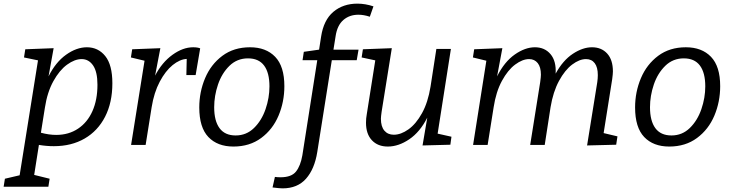

<svg xmlns="http://www.w3.org/2000/svg" viewBox="-73 -797 4025 1056"><path d="M545 -339Q545 -233 505 -155Q465 -77 392.5 -35Q320 7 223 7Q182 7 141 0L115 165L200 186L193 230H-53L-46 186L35 167L136 -465L59 -481L66 -526L222 -532L194 -377Q233 -455 290.5 -496Q348 -537 405 -537Q467 -537 506 -488.5Q545 -440 545 -339ZM152 -67Q197 -55 236 -55Q305 -55 356.5 -89.5Q408 -124 435.5 -186Q463 -248 463 -331Q463 -402 439 -437Q415 -472 376 -472Q338 -472 296 -441.5Q254 -411 220.5 -350.5Q187 -290 174 -205Z M1028 -531 1003 -384H952L954 -473Q916 -471 876.5 -439Q837 -407 805.5 -347.5Q774 -288 761 -207L728 0H648L722 -463L647 -481L654 -526L809 -532L780 -381Q818 -454 875.5 -495.5Q933 -537 989 -537Q1014 -537 1028 -531Z M1491 -323Q1491 -237 1459 -161Q1427 -85 1363.5 -38Q1300 9 1211 9Q1123 9 1073 -43.5Q1023 -96 1023 -206Q1023 -291 1055 -367Q1087 -443 1150 -490Q1213 -537 1302 -537Q1390 -537 1440.5 -484.5Q1491 -432 1491 -323ZM1105 -207Q1105 -132 1134.5 -92Q1164 -52 1223 -52Q1282 -52 1324 -93Q1366 -134 1387.5 -196.5Q1409 -259 1409 -322Q1409 -397 1379.5 -436.5Q1350 -476 1291 -476Q1231 -476 1189 -435Q1147 -394 1126 -332Q1105 -270 1105 -207Z M1773 -599 1761 -524H1899L1889 -466H1752L1672 39Q1657 133 1610 186Q1563 239 1481 239Q1466 239 1426 234L1439 176Q1453 178 1470 178Q1530 178 1555 146.5Q1580 115 1590 57L1672 -466H1591L1598 -512L1682 -524L1693 -595Q1707 -687 1760.5 -732Q1814 -777 1893 -777Q1936 -777 1981 -762L1961 -705Q1928 -716 1898 -716Q1849 -716 1815.5 -687Q1782 -658 1773 -599Z M2334 -62 2410 -45 2404 -1 2251 3 2277 -150Q2237 -71 2178 -31Q2119 9 2060 9Q2005 9 1972.5 -25.5Q1940 -60 1940 -122Q1940 -146 1944 -167L1991 -465L1916 -481L1923 -526L2082 -532L2026 -183Q2022 -155 2022 -144Q2022 -101 2041 -78.5Q2060 -56 2093 -56Q2132 -56 2173.5 -85.5Q2215 -115 2248 -174.5Q2281 -234 2295 -321L2327 -528H2407Z M3247 -65 3323 -47 3316 -1 3156 3 3212 -345Q3215 -366 3215 -384Q3215 -427 3198 -449.5Q3181 -472 3150 -472Q3114 -472 3074 -442Q3034 -412 3001.5 -352Q2969 -292 2955 -207L2923 0H2843L2898 -345Q2902 -375 2902 -386Q2902 -428 2884.5 -450Q2867 -472 2837 -472Q2801 -472 2760.5 -442Q2720 -412 2687.5 -352Q2655 -292 2642 -207L2609 0H2529L2602 -463L2528 -481L2535 -526L2690 -532L2661 -377Q2701 -457 2758 -497Q2815 -537 2869 -537Q2923 -537 2955 -499Q2987 -461 2983 -392Q3023 -465 3077.5 -501Q3132 -537 3183 -537Q3235 -537 3266.5 -502.5Q3298 -468 3298 -404Q3298 -391 3294 -361Z M3888 -323Q3888 -237 3856 -161Q3824 -85 3760.5 -38Q3697 9 3608 9Q3520 9 3470 -43.5Q3420 -96 3420 -206Q3420 -291 3452 -367Q3484 -443 3547 -490Q3610 -537 3699 -537Q3787 -537 3837.5 -484.5Q3888 -432 3888 -323ZM3502 -207Q3502 -132 3531.5 -92Q3561 -52 3620 -52Q3679 -52 3721 -93Q3763 -134 3784.5 -196.5Q3806 -259 3806 -322Q3806 -397 3776.5 -436.5Q3747 -476 3688 -476Q3628 -476 3586 -435Q3544 -394 3523 -332Q3502 -270 3502 -207Z"/></svg>

Font: Bitter Pro
Style: Italic
Weight: 400
Italic angle: -9°
Designer: Sol Matas, and Bitter project Authors
Foundry: Sol Matas
Version: Version 1.010